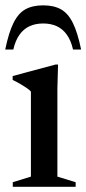

<svg xmlns="http://www.w3.org/2000/svg" viewBox="-24 -716 331 736"><path d="M198.5 -468.5 196 -376.5V-39L266 -17.5V0H25V-17.5L94.5 -39V-365Q89 -371.5 78 -379Q67 -386.5 53.2 -394.5Q39.5 -402.5 24.5 -409.5V-424.5L188.5 -468.5ZM141.5 -626Q112 -626 89.2 -615.5Q66.5 -605 50.8 -583Q35 -561 27 -526H-4Q9.5 -591.5 27.8 -628.2Q46 -665 73.2 -680.2Q100.5 -695.5 141.5 -695.5Q182.5 -695.5 209.8 -680.2Q237 -665 255.2 -628.2Q273.5 -591.5 287 -526H256Q248 -561 232.2 -583Q216.5 -605 193.8 -615.5Q171 -626 141.5 -626Z"/></svg>

Font: Newsreader 36pt Medium
Style: Regular
Weight: 500
Designer: Hugues Gentile
Foundry: Production Type
Version: Version 1.003